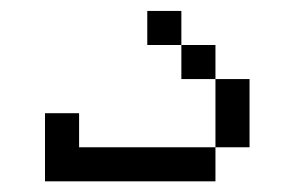

<svg xmlns="http://www.w3.org/2000/svg" viewBox="-20 -520 540 352"><path d="M62.5 -312.5Q62.5 -312.5 62.5 -187.5H375V-250H125V-312.5ZM375 -250H437.5Q437.5 -250 437.5 -375H375Q375 -375 375 -250ZM375 -375V-437.5H312.5V-375ZM312.5 -437.5V-500H250V-437.5Z"/></svg>

Font: CalcUnifontExMono
Style: Regular
Weight: 500
Version: Version 15.0.06